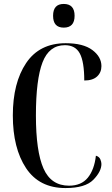

<svg xmlns="http://www.w3.org/2000/svg" viewBox="-20 -943 566 973"><path d="M312 10Q412 10 453 -32Q494 -74 494 -112Q494 -122 488.5 -135.5Q483 -149 466 -154Q458 -83 425 -42.5Q392 -2 330 -2Q239 -2 200.5 -89Q162 -176 162 -358Q162 -540 195.5 -627Q229 -714 309 -714Q362 -714 384.5 -672Q407 -630 407 -535Q450 -535 472 -555.5Q494 -576 494 -608Q494 -655 448 -689.5Q402 -724 313 -724Q180 -724 112.5 -623.5Q45 -523 45 -358Q45 -192 112 -91Q179 10 312 10ZM303 -803Q358 -803 358 -863Q358 -923 303 -923Q249 -923 249 -863Q249 -803 303 -803Z"/></svg>

Font: Noto Serif Display Condensed Semi
Style: Regular
Weight: 600
Width: 3
Designer: Monotype Design Team
Foundry: Monotype Imaging Inc.
Version: Version 1.900